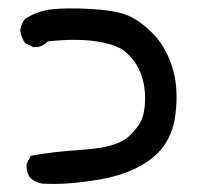

<svg xmlns="http://www.w3.org/2000/svg" viewBox="-20 -342 540 467"><path d="M82 104.5Q66.4 101.6 54.7 91.8Q43 78.1 44.9 56.6L54.7 37.1Q103.5 27.3 184.1 22Q264.6 16.6 293.9 -10.7Q323.2 -38.1 329.1 -65.4Q335 -92.8 332 -122.1Q329.1 -151.4 317.4 -174.8Q305.7 -198.2 285.2 -215.8Q264.6 -233.4 215.3 -241.2Q166 -249 95.7 -241.2Q82 -225.6 60.5 -227.5L41 -237.3Q31.2 -251 29.3 -268.6Q31.2 -284.2 41 -295.9Q70.3 -315.4 105.5 -319.3Q140.6 -323.2 197.8 -320.3Q254.9 -317.4 285.2 -306.6Q315.4 -295.9 348.6 -263.7Q381.8 -231.4 398.4 -180.7Q415 -129.9 406.7 -63Q398.4 3.9 350.1 42.5Q301.8 81.1 221.2 94.7Q140.6 108.4 82 104.5Z"/></svg>

Font: JasonHandwriting4
Style: Regular
Weight: 400
Version: Version 1.01.21